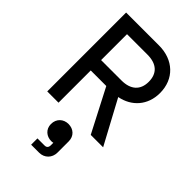

<svg xmlns="http://www.w3.org/2000/svg" viewBox="-294 -798 1205 1205"><g transform="rotate(45 308.0 -196.0)"><path d="M580 -493C580 -618 492 -700 364 -700H72V0H172V-286H310L458 0H568L412 -290C512 -309 580 -385 580 -493ZM172 -608H353C436 -608 480 -567 480 -493C480 -419 434 -378 353 -378H172ZM311 50C268 50 233 80 233 128C233 175 269 203 310 203C318 203 323 202 327 201V222C327 242 318 252 300 252H237V308H308C355 308 389 273 389 226V126C389 80 356 50 311 50Z"/></g></svg>

Font: Space Text Medium
Style: Regular
Weight: 500
Designer: Florian Karsten (Space Text), Colophon Foundry (Space Mono)
Foundry: Florian Karsten
Version: Version 1.003;PS 001.003;hotconv 1.0.88;makeotf.lib2.5.64775